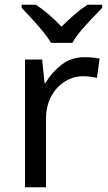

<svg xmlns="http://www.w3.org/2000/svg" viewBox="-20 -786 453 806"><path d="M335 -546Q350 -546 367.5 -544.5Q385 -543 398 -540L387 -459Q374 -462 358.5 -464Q343 -466 329 -466Q288 -466 252 -443.5Q216 -421 194.5 -380.5Q173 -340 173 -286V0H85V-536H157L167 -438H171Q197 -482 238 -514Q279 -546 335 -546ZM194 -606Q181 -629 159 -655.5Q137 -682 113 -708Q89 -734 71 -753V-766H131Q157 -749 185 -725Q213 -701 238 -674Q265 -701 293 -725Q321 -749 347 -766H409V-753Q390 -734 365.5 -708Q341 -682 318.5 -655.5Q296 -629 284 -606Z"/></svg>

Font: Noto Sans Bassa Vah
Style: Regular
Weight: 400
Designer: Monotype Design Team
Foundry: Monotype Imaging Inc.
Version: Version 2.002